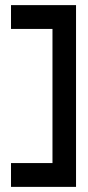

<svg xmlns="http://www.w3.org/2000/svg" viewBox="-20 -660 345 750"><path d="M23 -23V70H277V-640H23V-547H185V-23Z"/></svg>

Font: Charger Pro
Style: ExBdExt
Weight: 400
Designer: Jasper
Foundry: Cannot Into Space Fonts
Version: Version 1.09